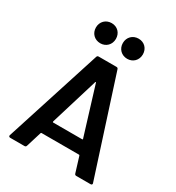

<svg xmlns="http://www.w3.org/2000/svg" viewBox="-213 -1045 1074 1173"><g transform="rotate(30 324.0 -458.5)"><path d="M320 -553C321 -558 325 -558 326 -553L429 -218C430 -217 430 -216 430 -215C430 -213 428 -212 425 -212H222C219 -212 218 -213 218 -216V-218ZM607 0C614 0 618 -3 618 -9C618 -11 618 -13 617 -14L399 -690C397 -697 393 -700 386 -700H261C254 -700 250 -697 248 -690L31 -14C30 -12 30 -10 30 -9C30 -5 33 0 41 0H141C148 0 152 -3 154 -10L187 -117C188 -120 190 -121 192 -121H456C458 -121 460 -120 461 -117L494 -10C496 -3 500 0 507 0ZM228 -775C268 -775 298 -805 298 -846C298 -887 269 -917 228 -917C187 -917 157 -887 157 -846C157 -805 187 -775 228 -775ZM418 -775C458 -775 488 -805 488 -846C488 -887 459 -917 418 -917C377 -917 347 -887 347 -846C347 -805 377 -775 418 -775Z"/></g></svg>

Font: Barlow SemiBold Numbers
Style: Regular
Weight: 600
Designer: Jeremy Tribby
Foundry: Tribby Type
Version: Version 1.408